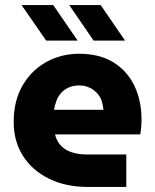

<svg xmlns="http://www.w3.org/2000/svg" viewBox="-20 -737 610 757"><path d="M326 0Q239 0 173 -32.5Q107 -65 70.5 -122.5Q34 -180 34 -256Q34 -340 69 -400Q104 -460 162.5 -492.5Q221 -525 292 -525Q373 -525 427.5 -491Q482 -457 510 -398.5Q538 -340 538 -265Q538 -252 536.5 -234.5Q535 -217 533 -207H197Q203 -181 220 -163Q237 -145 263 -136.5Q289 -128 321 -128H478V0ZM193 -304H388Q386 -320 382 -335Q378 -350 369.5 -361.5Q361 -373 350 -381.5Q339 -390 324.5 -395Q310 -400 292 -400Q269 -400 251 -392Q233 -384 221 -370.5Q209 -357 202.5 -339.5Q196 -322 193 -304ZM349 -577 253 -717H377L473 -577ZM162 -577 65 -717H190L286 -577Z"/></svg>

Font: MuseoModerno Thin
Style: Bold
Weight: 700
Version: Version 1.003